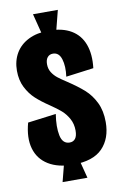

<svg xmlns="http://www.w3.org/2000/svg" viewBox="-92 -796 592 936"><g transform="rotate(-10 204.0 -328.5)"><path d="M140 -744H263L237 -642H166ZM166 -14H237L263 87H140ZM25 -228 165 -246Q155 -183 164 -140Q173 -97 208 -97Q226 -97 236 -110Q246 -123 246 -150Q246 -183 231.5 -209Q217 -235 197 -252.5Q177 -270 143 -293Q104 -319 77.5 -343.5Q51 -368 33 -403.5Q15 -439 15 -486Q15 -535 37 -572.5Q59 -610 101 -631Q143 -652 202 -652Q269 -652 312.5 -626Q356 -600 374 -551Q392 -502 384 -434L247 -416Q254 -467 243 -502.5Q232 -538 202 -538Q185 -538 175 -526Q165 -514 165 -492Q165 -469 176 -451.5Q187 -434 203.5 -421Q220 -408 248 -390Q295 -359 326.5 -331Q358 -303 378 -262Q398 -221 398 -165Q398 -84 351.5 -36Q305 12 206 12Q132 12 84 -17.5Q36 -47 20.5 -101Q5 -155 25 -228Z"/></g></svg>

Font: Bricolage Grotesque 96pt Condensed ExBd
Style: Regular
Weight: 800
Width: 3
Designer: Mathieu Triay
Foundry: Atelier Triay
Version: Version 1.001;Glyphs 3.2 (3207)